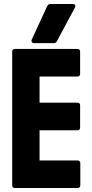

<svg xmlns="http://www.w3.org/2000/svg" viewBox="-20 -941 460 961"><path d="M55 0Q41 0 41 -14V-682Q41 -696 55 -696H367Q381 -696 381 -682V-572Q381 -558 367 -558H178V-427H367Q381 -427 381 -413V-303Q381 -289 367 -289H178V-138H368Q382 -138 382 -123V-14Q382 0 368 0ZM151 -725Q143 -725 139.5 -730.5Q136 -736 139 -743L217 -912Q222 -921 232 -921H344Q353 -921 356 -916Q359 -911 355 -903L265 -735Q260 -725 249 -725Z"/></svg>

Font: AL Dynamic
Style: Bold
Weight: 700
Version: Version 1.000; ttfautohint (v1.8.2) -l 8 -r 50 -G 200 -x 14 